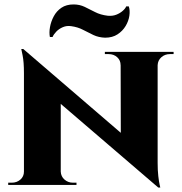

<svg xmlns="http://www.w3.org/2000/svg" viewBox="-20 -834 819 866"><path d="M85 -613 683 -99 694 12 96 -501ZM91 -60V0H17V-10Q17 -10 25 -10Q33 -10 33 -10Q56 -10 72 -24Q88 -38 88 -60ZM254 -60Q255 -38 271 -24Q287 -10 309 -10Q309 -10 317 -10Q325 -10 325 -10V0H252V-60ZM85 -613 254 -433V0H88V-504Q88 -555 82 -584Q76 -613 76 -613ZM691 -600V-100Q691 -65 694 -39.5Q697 -14 700 -1Q703 12 703 12H694L525 -181L524 -600ZM689 -540V-600H763V-590Q763 -590 754.5 -590Q746 -590 746 -590Q724 -590 708 -576Q692 -562 691 -540ZM524 -540Q524 -562 508.5 -576Q493 -590 470 -590Q470 -590 461.5 -590Q453 -590 453 -590V-600H527V-540ZM205 -667H217Q222 -679 234 -691.5Q246 -704 263.5 -711.5Q281 -719 301 -716Q331 -712 354.5 -699.5Q378 -687 401.5 -676Q425 -665 454 -664Q487 -664 510 -679Q533 -694 546.5 -716.5Q560 -739 563.5 -763Q567 -787 561 -805H549Q546 -796 533.5 -785Q521 -774 504 -767.5Q487 -761 466 -763Q433 -767 409 -779.5Q385 -792 362 -803Q339 -814 312 -814Q279 -814 257 -799Q235 -784 222.5 -760.5Q210 -737 205.5 -712Q201 -687 205 -667Z"/></svg>

Font: Cinzel ExtraBold
Style: Regular
Weight: 800
Designer: Natanael Gama
Version: Version 2.000